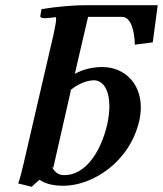

<svg xmlns="http://www.w3.org/2000/svg" viewBox="-20 -703 627 739"><path d="M308 -683C269 -683 201 -678 140 -668L135 -641C135 -636 141 -633 152 -633C155 -633 160 -633 165 -634C175 -634 184 -636 194 -637C196 -636 196 -634 196 -629C196 -621 193 -603 186 -570L71 -74C62 -36 58 -20 50 3L102 16C111 7 123 -3 132 -11C154 4 184 12 224 12C335 12 479 -78 516 -238C520 -256 522 -273 522 -290C522 -384 457 -445 374 -445C335 -445 300 -436 268 -419L319 -638H450C486 -638 498 -578 499 -531L568 -540L587 -683ZM185 -57 253 -356 247 -353C293 -392 333 -394 341 -394C378 -394 401 -355 401 -294C401 -273 398 -250 393 -225C367 -114 307 -29 228 -29C208 -29 194 -36 180 -60Z"/></svg>

Font: Linux Libertine O
Style: Bold Italic
Weight: 700
Italic angle: -11.5°
Designer: Philipp H. Poll
Foundry: Philipp H. Poll
Version: Version 4.1.0